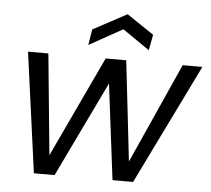

<svg xmlns="http://www.w3.org/2000/svg" viewBox="-53 -814 959 872"><g transform="rotate(5 426.5 -378.5)"><path d="M132.8 0 58.1 -547.9H150.9L195.8 -87.9L412.1 -547.9H505.9L558.1 -90.8L763.2 -547.9H853L585 0H491.2L437 -436L227.1 0ZM617.2 -673.8 604 -602.1 481 -687 328.1 -602.1 339.8 -673.8 494.1 -756.8Z"/></g></svg>

Font: SVN-Poppins
Style: Italic
Weight: 400
Italic angle: -10°
Designer: Ninad Kale (Devanagari), Jonny Pinhorn (Latin)
Foundry: Indian Type Foundry
Version: Version 3.002 2017